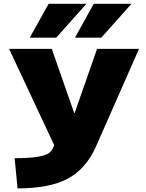

<svg xmlns="http://www.w3.org/2000/svg" viewBox="-20 -990 775 1019"><path d="M28.3 -730.5H254.9L374 -389.6H376L495.1 -730.5H717.8L488.3 -210Q436.5 -94.7 340.8 -42.5Q245.1 9.8 73.2 9.8L57.6 -150.4Q205.1 -150.4 241.2 -178.7Q258.8 -192.4 267.6 -219.7ZM137.7 -790 238.3 -969.7H438.5L278.3 -790ZM377.9 -790 477.5 -969.7H677.7L517.6 -790Z"/></svg>

Font: GenEi M Gothic v2 Black
Style: Regular
Weight: 900
Version: Version 2.0